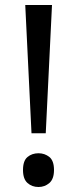

<svg xmlns="http://www.w3.org/2000/svg" viewBox="-20 -734 309 768"><path d="M163 -201H106L81 -714H188ZM72 -54Q72 -91 90 -106Q108 -121 134 -121Q159 -121 177.5 -106Q196 -91 196 -54Q196 -18 177.5 -2Q159 14 134 14Q108 14 90 -2Q72 -18 72 -54Z"/></svg>

Font: Noto Sans Meroitic
Style: Regular
Weight: 400
Designer: Monotype Design Team
Foundry: Monotype Imaging Inc.
Version: Version 2.002; ttfautohint (v1.8.4.7-5d5b)